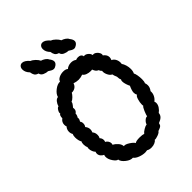

<svg xmlns="http://www.w3.org/2000/svg" viewBox="-261 -1053 1177 1177"><g transform="rotate(-45 327.5 -464.5)"><path d="M600 -338Q600 -317 595 -308Q599 -297 599 -286Q599 -267 585 -249Q587 -232 579 -215Q571 -198 556 -187Q559 -180 559 -173Q559 -158 549.5 -143.5Q540 -129 526 -119Q525 -103 514.5 -92.5Q504 -82 483 -74Q480 -60 474 -55Q468 -50 459.5 -47Q451 -44 446 -42Q442 -33 421.5 -25.5Q401 -18 392 -20Q388 -12 374.5 -6Q361 0 345 0Q326 0 314 -8Q304 -6 297 -6Q276 -6 253 -14.5Q230 -23 220 -37Q199 -35 174.5 -54.5Q150 -74 148 -93Q136 -93 120.5 -115.5Q105 -138 105 -159Q105 -167 108 -174Q96 -179 88.5 -189Q81 -199 81 -211Q81 -218 84 -225Q77 -231 72 -243.5Q67 -256 67 -268Q67 -274 69 -280Q63 -292 63 -309Q63 -324 68 -330Q63 -337 60 -349.5Q57 -362 57 -375Q57 -391 62 -401Q55 -412 55 -427Q55 -437 59 -446.5Q63 -456 68 -459Q65 -468 65 -477Q65 -500 85 -514Q85 -539 97 -544Q93 -551 102 -566.5Q111 -582 120 -582Q124 -598 134.5 -611Q145 -624 158 -625Q163 -646 187.5 -665Q212 -684 234 -683Q238 -697 255 -705Q272 -713 291 -713Q313 -713 323 -703Q328 -709 339.5 -713.5Q351 -718 364 -718Q384 -718 398 -707Q407 -711 417 -711Q430 -711 438 -705Q446 -699 447 -689Q459 -693 473.5 -682.5Q488 -672 491 -656Q502 -659 513.5 -651.5Q525 -644 531 -632Q537 -620 533 -611Q542 -605 548.5 -595.5Q555 -586 555 -574Q555 -565 550 -553Q564 -547 571.5 -533Q579 -519 579 -503Q579 -496 578 -492Q586 -481 591 -464.5Q596 -448 596 -431Q596 -411 589 -398Q594 -390 597 -372.5Q600 -355 600 -338ZM461 -155Q462 -164 472.5 -189Q483 -214 490 -217Q489 -220 489 -228Q489 -247 495.5 -268.5Q502 -290 511 -292Q505 -303 505 -315Q505 -332 519 -362Q514 -371 509 -386.5Q504 -402 504 -414Q504 -424 508 -428Q502 -438 502 -457Q493 -477 492 -487Q478 -493 469 -512.5Q460 -532 463 -547Q454 -555 451 -565Q441 -569 435.5 -576Q430 -583 425 -596L414 -595Q397 -595 382 -600.5Q367 -606 360 -617Q341 -610 323 -610Q306 -610 285 -617Q280 -600 266.5 -591.5Q253 -583 237 -584Q232 -574 219.5 -561.5Q207 -549 196 -545Q196 -536 187.5 -526Q179 -516 177 -513Q178 -510 178 -504Q178 -486 163 -477Q163 -463 154 -450Q155 -448 155 -444Q155 -434 147 -422Q154 -414 154 -401Q154 -386 146 -377Q159 -362 159 -344Q159 -334 154 -322Q166 -310 166 -288Q166 -275 160 -266Q171 -255 171 -240Q171 -232 168 -226Q178 -221 184 -211.5Q190 -202 190 -192Q190 -189 188 -181Q204 -173 217 -158Q230 -143 231 -126Q243 -130 266.5 -115Q290 -100 296 -88Q306 -96 336 -96Q360 -96 372 -91Q379 -101 396 -111Q413 -121 424 -122Q426 -133 438 -144.5Q450 -156 461 -155ZM300 -898Q300 -912 307.5 -920.5Q315 -929 327 -929Q348 -929 373 -900Q385 -896 399 -882.5Q413 -869 419 -856Q431 -853 443.5 -844.5Q456 -836 460 -826Q474 -809 474 -795Q474 -782 460 -772Q449 -764 439 -764Q431 -764 422 -769Q413 -774 404 -780Q388 -780 372 -787.5Q356 -795 353 -811Q336 -816 329.5 -826.5Q323 -837 321 -853Q300 -874 300 -898ZM123 -898Q123 -912 130.5 -920.5Q138 -929 150 -929Q171 -929 196 -900Q208 -896 222 -882.5Q236 -869 242 -856Q254 -853 266.5 -844.5Q279 -836 283 -826Q297 -809 297 -795Q297 -782 283 -772Q272 -764 262 -764Q254 -764 245 -769Q236 -774 227 -780Q211 -780 195 -787.5Q179 -795 176 -811Q159 -816 152.5 -826.5Q146 -837 144 -853Q123 -874 123 -898Z"/></g></svg>

Font: Pangolin
Style: Regular
Weight: 400
Designer: Kevin Burke
Foundry: Google, Inc.
Version: Version 1.101